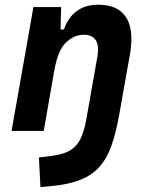

<svg xmlns="http://www.w3.org/2000/svg" viewBox="-20 -547 626 802"><path d="M148.9 234.4 142.6 110.8 196.3 104Q246.6 97.7 274.7 80.1Q302.7 62.5 317.4 30.8Q332 -1 340.8 -49.8L387.2 -312.5Q389.6 -327.6 389.6 -339.8Q389.6 -364.3 379.9 -379.4Q364.7 -401.9 330.6 -401.9Q289.1 -401.9 254.9 -368.7Q220.7 -335.4 206.5 -249.5V-250.5L162.6 0H28.3L119.6 -517.6H235.4L232.9 -423.8H247.1Q263.7 -473.1 299.8 -500.2Q335.9 -527.3 390.6 -527.3Q473.6 -527.3 507.3 -473.6Q528.8 -439 528.8 -383.8Q528.8 -353 522 -315.4L477.5 -65.4Q464.4 7.8 445.8 60.8Q427.2 113.8 396 149.2Q364.7 184.6 315.7 204.1Q266.6 223.6 192.9 230.5Z"/></svg>

Font: CaskaydiaCove NF
Style: Bold Italic
Weight: 700
Italic angle: -10°
Designer: Aaron Bell
Foundry: Saja Typeworks
Version: Version 2111.001; VTT 6.35;Nerd Fonts 3.2.1